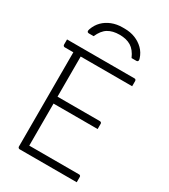

<svg xmlns="http://www.w3.org/2000/svg" viewBox="-222 -1028 993 1131"><g transform="rotate(30 275.0 -462.5)"><path d="M20 -700H479Q483 -700 485 -698.5Q487 -697 488.5 -694.5Q490 -692 490 -689Q490 -679 490 -671Q490 -663 490 -653H31Q28 -653 25.5 -654.5Q23 -656 21.5 -658.5Q20 -661 20 -664Q20 -674 20 -682Q20 -690 20 -700ZM110 -380H429Q432 -380 434.5 -378.5Q437 -377 438.5 -375Q440 -373 440 -369Q440 -363 440 -357Q440 -351 440 -345.5Q440 -340 440 -333H110ZM101 0Q99 0 97 -1Q95 -2 93.5 -3.5Q92 -5 91 -7Q90 -9 90 -11Q90 -79 90 -147Q90 -215 90 -283Q90 -351 90 -418.5Q90 -486 90 -554Q90 -622 90 -690H145L140 -679Q140 -660 140 -640Q140 -620 140 -597Q140 -538 140 -469.5Q140 -401 140 -329Q140 -257 140 -185Q140 -113 140 -47H479Q484 -47 487 -44Q490 -41 490 -36Q490 -27 490 -18Q490 -9 490 0ZM146 -795Q138 -795 130.5 -795Q123 -795 115 -795Q105 -795 102.5 -801Q100 -807 104 -818Q116 -852 139.5 -875.5Q163 -899 196 -912Q229 -925 268 -925H282Q322 -925 354.5 -912Q387 -899 411 -875.5Q435 -852 446 -818Q450 -807 447.5 -801Q445 -795 435 -795Q427 -795 419.5 -795Q412 -795 404 -795Q384 -841 353 -860Q322 -879 275 -879Q228 -879 197 -860Q166 -841 146 -795Z"/></g></svg>

Font: Recursive Light
Style: Regular
Weight: 300
Version: Version 1.085